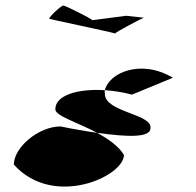

<svg xmlns="http://www.w3.org/2000/svg" viewBox="-20 -790 708 694"><path d="M30 -195C173 -36 428 -152 428 -230C408 -263 369 -289 331 -310C288 -316 242 -324 199 -333C119 -333 30 -257 30 -195ZM158 -722C158 -721 383 -674 396 -669C398 -674 493 -724 500 -726L436 -733L314 -717C312 -722 216 -770 209 -770C201 -770 156 -728 158 -722ZM180 -395C180 -371 259 -348 331 -310C444 -294 524 -292 524 -327C530 -379 359 -384 359 -451C359 -455 358 -460 359 -464C261 -470 180 -446 180 -395ZM359 -464C390 -462 423 -457 457 -448L605 -509C487 -579 373 -525 359 -464ZM396 -669C397 -669 396 -669 396 -669ZM501 -726C501 -726 500 -726 500 -726C500 -726 501 -726 501 -726Z"/></svg>

Font: Ampere
Style: SCSuExt
Weight: 400
Version: Version 1